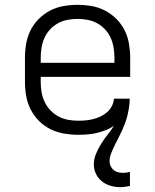

<svg xmlns="http://www.w3.org/2000/svg" viewBox="-20 -548 640 792"><path d="M476 224Q456 224 436.5 218.5Q417 213 401 200.5Q385 188 376 169.5Q367 151 367 130Q367 108 376 86.5Q385 65 397 45.5Q409 26 423.5 8Q438 -10 450 -29Q434 -18 416 -11Q398 -4 379 0.5Q360 5 340.5 6.5Q321 8 302 8Q273 8 244 3Q215 -2 188.5 -15Q162 -28 141 -49Q120 -70 106.5 -96.5Q93 -123 88 -152Q83 -181 83 -210V-310Q83 -339 88 -368Q93 -397 106 -423Q119 -449 140 -470Q161 -491 187 -504.5Q213 -518 242 -523Q271 -528 300 -528Q329 -528 358 -523Q387 -518 413 -504.5Q439 -491 460 -470Q481 -449 494 -423Q507 -397 512 -368Q517 -339 517 -310V-231H148V-210Q148 -189 151.5 -168Q155 -147 164 -128Q173 -109 187.5 -93.5Q202 -78 220.5 -68Q239 -58 260 -54Q281 -50 302 -50Q318 -50 334 -51.5Q350 -53 365.5 -57Q381 -61 395.5 -68Q410 -75 422 -85.5Q434 -96 441.5 -110.5Q449 -125 450 -141H515Q515 -124 512.5 -107Q510 -90 506 -73Q502 -56 496 -40Q490 -24 483 -8.5Q476 7 468 22Q460 37 452.5 52.5Q445 68 438.5 84.5Q432 101 432 118Q432 128 436.5 137.5Q441 147 449 153.5Q457 160 467 162.5Q477 165 487 165Q495 165 502 164Q509 163 516 161V219Q506 221 496 222.5Q486 224 476 224ZM148 -289H452V-310Q452 -331 448.5 -352Q445 -373 436.5 -392Q428 -411 413.5 -426.5Q399 -442 381 -452Q363 -462 342 -466Q321 -470 300 -470Q279 -470 258 -466Q237 -462 219 -452Q201 -442 186.5 -426.5Q172 -411 163.5 -392Q155 -373 151.5 -352Q148 -331 148 -310Z"/></svg>

Font: Iosevka Aile Custom Light
Style: Regular
Weight: 300
Designer: Belleve Invis
Foundry: Belleve Invis
Version: Version 17.0.2; ttfautohint (v1.8.3)